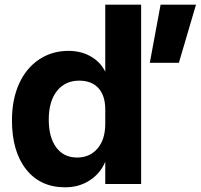

<svg xmlns="http://www.w3.org/2000/svg" viewBox="-20 -785 856 819"><path d="M31 -272Q31 -361 61.5 -428Q92 -495 147 -531.5Q202 -568 272 -568Q327 -568 368.5 -543.5Q410 -519 429 -479V-765H582V0H429V-95Q408 -45 362.5 -15.5Q317 14 258 14Q152 14 91.5 -62.5Q31 -139 31 -272ZM309 -113Q363 -113 396 -151.5Q429 -190 429 -257V-318Q429 -377 400 -409Q371 -441 318 -441Q258 -441 223 -397Q188 -353 188 -275Q188 -199 220 -156Q252 -113 309 -113ZM665 -765H816L743 -517H619Z"/></svg>

Font: Application
Style: Bold
Weight: 700
Designer: Wei Huang
Foundry: Wei Huang
Version: Version 0.012